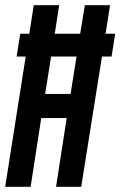

<svg xmlns="http://www.w3.org/2000/svg" viewBox="-29 -720 464 740"><path d="M-9 0 70 -502H35L49 -590H84L101 -700H199L182 -590H280L298 -700H395L378 -590H415L401 -502H364L284 0H187L228 -265H130L89 0ZM145 -358H243L266 -502H168Z"/></svg>

Font: Georama ExtraCondensed SemiBold
Style: Italic
Weight: 600
Width: 2
Italic angle: -9°
Designer: Jean-Baptiste Levee
Foundry: Production Type
Version: Version 1.000